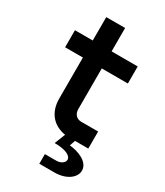

<svg xmlns="http://www.w3.org/2000/svg" viewBox="-224 -796 948 1102"><g transform="rotate(30 250.0 -244.5)"><path d="M341 0H429V-113H317C285 -113 266 -136 266 -168V-437H439V-550H266V-705H141V-550H23V-437H141V-165C141 -75 191 -15 274 -2L246 69C317 69 358 88 358 116C358 133 337 152 305 152H229V216H329C408 216 461 175 461 128C461 70 385 42 328 37Z"/></g></svg>

Font: Tekne LDO
Style: Bold
Weight: 700
Monospace: yes
Designer: Alessio Laiso, Mario Rullo, Paolo Rosset
Foundry: Alessio Laiso
Version: Version 1.000;hotconv 1.0.109;makeotfexe 2.5.65596